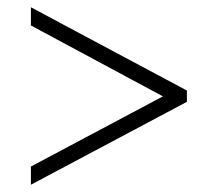

<svg xmlns="http://www.w3.org/2000/svg" viewBox="-20 -622 599 528"><path d="M65 -114V-164L428 -357L65 -552V-602L494 -373V-342Z"/></svg>

Font: Noto Serif Light
Style: Italic
Weight: 300
Italic angle: -12°
Designer: Monotype Design Team
Foundry: Monotype Imaging Inc.
Version: Version 2.013